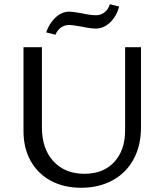

<svg xmlns="http://www.w3.org/2000/svg" viewBox="-20 -881 774 907"><path d="M198 -728Q213 -771 242.5 -798.5Q272 -826 307 -826Q323 -826 367 -818Q408 -809 434 -809Q456 -809 473.5 -822.5Q491 -836 499 -861L543 -850Q530 -803 499.5 -774.5Q469 -746 433 -746Q414 -746 392.5 -750Q371 -754 366 -755Q324 -763 307 -763Q285 -763 268 -751Q251 -739 242 -717ZM91 -262V-658H178V-279Q178 -178 232.5 -119Q287 -60 379 -60Q468 -60 519.5 -115.5Q571 -171 571 -265V-658H646V-279Q646 -193 611 -128.5Q576 -64 511.5 -29Q447 6 363 6Q282 6 220.5 -27Q159 -60 125 -120.5Q91 -181 91 -262Z"/></svg>

Font: Ysabeau SC Medium
Style: Regular
Weight: 500
Designer: Christian Thalmann (Catharsis Fonts)
Version: Version 0.003